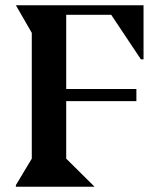

<svg xmlns="http://www.w3.org/2000/svg" viewBox="-20 -705 602 725"><path d="M100 -106V-581L40 -685H522V-481H512L400 -649H230V-369H495V-323H230V-106L337 0H40V-6Z"/></svg>

Font: Bluu Next Cyrillic
Style: Bold
Weight: 700
Designer: Igor Stepanchenko
Foundry: Igor Stepanchenko
Version: Version 1.000